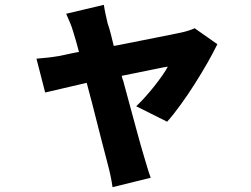

<svg xmlns="http://www.w3.org/2000/svg" viewBox="-20 -666 1040 795"><path d="M604 70C596 49 582 1 577 -16C561 -67 528 -193 494 -317L491 -329L487 -340C486 -344 485 -348 484 -352C535 -362 582 -372 617 -379L627 -381C649 -386 666 -389 675 -390C652 -347 589 -268 544 -226L672 -162C743 -241 837 -394 880 -483L786 -549C771 -542 749 -535 729 -531C689 -522 577 -501 464 -478L451 -476C442 -512 435 -544 426 -568C420 -594 414 -619 410 -646L254 -609C264 -585 276 -561 283 -535C290 -512 299 -483 307 -451C268 -444 237 -436 224 -434C189 -428 164 -426 131 -423L167 -283C199 -290 264 -306 339 -323C342 -312 345 -300 348 -289L351 -278C352 -274 353 -270 354 -266L360 -244C388 -135 414 -30 427 17C435 47 442 80 446 109L604 70Z"/></svg>

Font: Glow Sans SC Normal ExtraBold
Style: Regular
Weight: 800
Designer: Ryoko NISHIZUKA (kana, bopomofo & ideographs); Paul D. Hunt (Latin, Greek & Cyrillic); Sandoll Communications, Soo-young
Version: Version 0.93